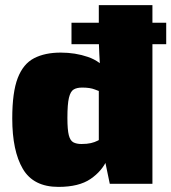

<svg xmlns="http://www.w3.org/2000/svg" viewBox="-20 -720 671 752"><path d="M631 -631V-547H260V-631ZM218 -514Q275 -514 324.5 -497Q374 -480 405 -438L390 -356Q370 -362 351.5 -369.5Q333 -377 302 -377Q281 -377 268.5 -369.5Q256 -362 250 -337Q244 -312 244 -258Q244 -212 249.5 -190.5Q255 -169 267.5 -162.5Q280 -156 299 -156Q321 -156 336 -159.5Q351 -163 362.5 -169Q374 -175 387 -182L400 -96Q380 -50 334.5 -19Q289 12 209 12Q111 12 69.5 -58.5Q28 -129 28 -256Q28 -359 49.5 -414.5Q71 -470 113.5 -492Q156 -514 218 -514ZM577 -700V0H410L390 -96L367 -112V-426L373 -438Q371 -470 369 -507.5Q367 -545 367 -581V-700Z"/></svg>

Font: Exo 2 Black
Style: Regular
Weight: 900
Designer: Natanael Gama
Foundry: Natanael Gama
Version: Version 2.010